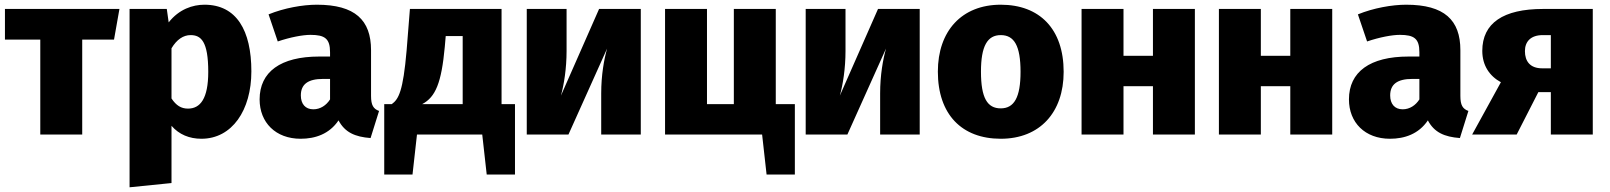

<svg xmlns="http://www.w3.org/2000/svg" viewBox="-20 -571 6833 815"><path d="M487 -533H1V-403H151V0H329V-403H464Z M848 -551C798 -551 740 -532 696 -476L688 -533H530V224L708 206V-37C740 0 784 18 835 18C965 18 1047 -103 1047 -268C1047 -442 984 -551 848 -551ZM778 -110C749 -110 728 -123 708 -153V-366C730 -403 758 -422 789 -422C833 -422 864 -396 864 -266C864 -152 830 -110 778 -110Z M1555 -164V-358C1555 -486 1487 -551 1325 -551C1265 -551 1186 -537 1120 -510L1159 -395C1212 -413 1265 -423 1298 -423C1359 -423 1381 -407 1381 -349V-331H1335C1171 -331 1082 -266 1082 -149C1082 -51 1150 18 1256 18C1318 18 1378 -2 1417 -60C1444 -9 1487 10 1553 15L1589 -100C1565 -109 1555 -124 1555 -164ZM1310 -107C1276 -107 1257 -130 1257 -166C1257 -213 1287 -236 1351 -236H1381V-149C1365 -124 1340 -107 1310 -107Z M2109 -129V-533H1720L1706 -357C1691 -183 1672 -150 1643 -129H1611V170H1731L1750 0H2027L2046 170H2166V-129ZM1944 -129H1772C1829 -159 1854 -220 1868 -372L1872 -418H1944Z M2700 -533H2523L2361 -165C2374 -212 2385 -280 2385 -355V-533H2216V0H2393L2557 -365C2544 -319 2532 -252 2532 -175V0H2700Z M3273 -129V-533H3095V-129H2981V-533H2803V0H3215L3234 170H3354V-129Z M3884 -533H3707L3545 -165C3558 -212 3569 -280 3569 -355V-533H3400V0H3577L3741 -365C3728 -319 3716 -252 3716 -175V0H3884Z M4228 -551C4062 -551 3961 -439 3961 -267C3961 -85 4063 18 4228 18C4394 18 4495 -94 4495 -266C4495 -448 4393 -551 4228 -551ZM4228 -422C4285 -422 4312 -377 4312 -266C4312 -158 4285 -111 4228 -111C4171 -111 4144 -155 4144 -267C4144 -375 4171 -422 4228 -422Z M4874 0H5052V-533H4874V-334H4749V-533H4571V0H4749V-205H4874Z M5457 0H5635V-533H5457V-334H5332V-533H5154V0H5332V-205H5457Z M6179 -164V-358C6179 -486 6111 -551 5949 -551C5889 -551 5810 -537 5744 -510L5783 -395C5836 -413 5889 -423 5922 -423C5983 -423 6005 -407 6005 -349V-331H5959C5795 -331 5706 -266 5706 -149C5706 -51 5774 18 5880 18C5942 18 6002 -2 6041 -60C6068 -9 6111 10 6177 15L6213 -100C6189 -109 6179 -124 6179 -164ZM5934 -107C5900 -107 5881 -130 5881 -166C5881 -213 5911 -236 5975 -236H6005V-149C5989 -124 5964 -107 5934 -107Z M6530 -533C6361 -533 6272 -473 6272 -355C6272 -293 6303 -248 6351 -222L6229 0H6418L6510 -180H6563V0H6741V-533ZM6526 -281C6475 -281 6453 -311 6453 -354C6453 -394 6477 -422 6529 -422H6563V-281Z"/></svg>

Font: Fira Sans ExtraBold
Style: Regular
Weight: 800
Designer: bBox Type GmbH & Carrois Corporate GbR & Edenspiekermann AG
Foundry: bBox Type GmbH & Carrois Corporate GbR & Edenspiekermann AG
Version: Version 4.300;PS 004.300;hotconv 1.0.88;makeotf.lib2.5.64775